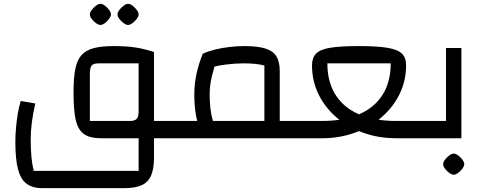

<svg xmlns="http://www.w3.org/2000/svg" viewBox="-20 -720 2523 1000"><path d="M782 0V-90H882V0ZM200 260Q149 260 118 236.5Q87 213 73.5 160.5Q60 108 60 19Q60 -17 63.5 -56Q67 -95 73 -130.5Q79 -166 88 -194L164 -181Q152 -131 146 -84Q140 -37 140 3Q140 55 143.5 95Q147 135 156 170H702V0H782V100Q782 159 767 194Q752 229 718 244.5Q684 260 627 260ZM508 0Q465 0 437 -11Q409 -22 392.5 -48.5Q376 -75 369.5 -122Q363 -169 363 -240Q363 -312 372 -359.5Q381 -407 404.5 -433Q428 -459 469 -469.5Q510 -480 573 -480Q637 -480 684 -473Q731 -466 782 -449V0ZM448 -90H656Q682 -90 692 -101Q702 -112 702 -140V-390H494Q467 -390 457.5 -379Q448 -368 448 -335ZM882 0V-90Q894 -90 898 -78Q902 -66 902 -45Q902 -24 898 -12Q894 0 882 0ZM503 -590Q493 -590 480 -599.5Q467 -609 457.5 -621.5Q448 -634 448 -645Q448 -655 457.5 -668Q467 -681 480 -690.5Q493 -700 503 -700Q514 -700 526.5 -690.5Q539 -681 548.5 -668Q558 -655 558 -645Q558 -635 548.5 -622Q539 -609 526 -599.5Q513 -590 503 -590ZM647 -590Q637 -590 624 -599.5Q611 -609 601.5 -621.5Q592 -634 592 -645Q592 -655 601.5 -668Q611 -681 624 -690.5Q637 -700 647 -700Q658 -700 670.5 -690.5Q683 -681 692.5 -668Q702 -655 702 -645Q702 -635 692.5 -622Q683 -609 670 -599.5Q657 -590 647 -590Z M1437 0V-90H1537V0ZM882 0V-90H1357V-379Q1333 -385 1307 -387.5Q1281 -390 1246 -390Q1206 -390 1158 -384Q1110 -378 1067 -366L1036 -440Q1064 -453 1100.5 -462Q1137 -471 1177 -475.5Q1217 -480 1253 -480Q1321 -480 1361.5 -467.5Q1402 -455 1419.5 -426.5Q1437 -398 1437 -350V0ZM1038 -33Q1010 -65 1001 -117.5Q992 -170 992 -228Q992 -285 1004 -338Q1016 -391 1036 -440L1111 -417Q1094 -366 1083 -320.5Q1072 -275 1072 -228Q1072 -192 1075.5 -158Q1079 -124 1088 -94Q1097 -64 1115 -40ZM882 0Q870 0 866 -12Q862 -24 862 -45Q862 -66 866 -78Q870 -90 882 -90ZM1537 0V-90Q1549 -90 1553 -78Q1557 -66 1557 -45Q1557 -24 1553 -12Q1549 0 1537 0Z M1657 0V-90Q1771 -90 1851 -125Q1931 -160 1973 -227Q2015 -294 2015 -390H1685Q1685 -294 1727 -227Q1769 -160 1849 -125Q1929 -90 2043 -90V0Q1951 0 1871 -29Q1791 -58 1731.5 -109.5Q1672 -161 1638.5 -230Q1605 -299 1605 -380Q1605 -419 1626.5 -441Q1648 -463 1701 -471.5Q1754 -480 1850 -480Q1945 -480 1998.5 -471Q2052 -462 2073.5 -440.5Q2095 -419 2095 -380Q2095 -300 2061.5 -231Q2028 -162 1968 -110Q1908 -58 1828.5 -29Q1749 0 1657 0ZM1537 0V-90H1657V0ZM2043 0V-90H2163V0ZM1537 0Q1525 0 1521 -12Q1517 -24 1517 -45Q1517 -66 1521 -78Q1525 -90 1537 -90ZM2163 0V-90Q2175 -90 2179 -78Q2183 -66 2183 -45Q2183 -24 2179 -12Q2175 0 2163 0Z M2163 0V-90H2348L2303 -45V-470H2383V0ZM2163 0Q2151 0 2147 -12Q2143 -24 2143 -45Q2143 -66 2147 -78Q2151 -90 2163 -90ZM2343 190Q2333 190 2320 180.5Q2307 171 2297.5 158.5Q2288 146 2288 135Q2288 125 2297.5 112Q2307 99 2320 89.5Q2333 80 2343 80Q2354 80 2366.5 89.5Q2379 99 2388.5 112Q2398 125 2398 135Q2398 145 2388.5 158Q2379 171 2366 180.5Q2353 190 2343 190Z"/></svg>

Font: Changa ExtraLight
Style: Regular
Weight: 400
Version: Version 3.002; ttfautohint (v1.8.2)